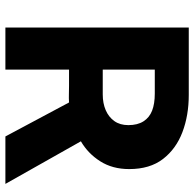

<svg xmlns="http://www.w3.org/2000/svg" viewBox="-24 -696 720 712"><g transform="rotate(90 336.0 -340.0)"><path d="M327 -554Q365 -554 390.5 -544Q416 -534 430 -512Q444 -490 444 -456Q444 -425 429 -404Q414 -383 388.5 -372Q363 -361 330 -361H238V-554ZM82 -680V0H238V-236H299Q314 -236 329 -235.5Q344 -235 360 -236L486 0H662L504 -280Q549 -306 578 -351.5Q607 -397 607 -459Q607 -536 569.5 -584.5Q532 -633 470 -656.5Q408 -680 332 -680Z"/></g></svg>

Font: Catamaran ExtraBold
Style: Regular
Weight: 800
Designer: Pria Ravichandran
Version: Version 2.000